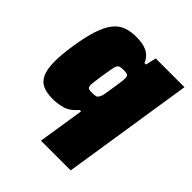

<svg xmlns="http://www.w3.org/2000/svg" viewBox="-196 -648 977 977"><g transform="rotate(45 292.0 -159.5)"><path d="M255 199 294 -51H284Q252 -13 217.5 -3Q183 7 146 7Q105 7 77 -5Q49 -17 34.5 -47Q20 -77 19 -128Q18 -179 30 -257Q42 -335 59 -386Q76 -437 99 -466Q122 -495 153 -506.5Q184 -518 224 -518Q244 -518 262.5 -515.5Q281 -513 297.5 -506Q314 -499 327 -486Q340 -473 348 -453H359L372 -510H579L469 199ZM269 -157Q285 -157 293.5 -159.5Q302 -162 309 -176Q314 -184 317 -203Q320 -222 325 -255Q335 -314 334 -334Q332 -347 324.5 -350Q317 -353 300 -353Q284 -353 275 -351Q266 -349 260.5 -340Q255 -331 251.5 -311Q248 -291 242 -255Q237 -219 234.5 -199Q232 -179 234.5 -170Q237 -161 245 -159Q253 -157 269 -157Z"/></g></svg>

Font: Azeri Sans Black
Style: Italic
Weight: 900
Designer: Hector Gatti & Omnibus-Type (original fonts) / Cristiano Sobral (main changes and remastering)
Foundry: Omnibus-Type
Version: Version 0.07;August 21, 2020;FontCreator 13.0.0.2681 64-bit;